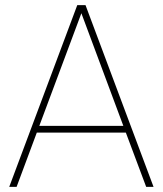

<svg xmlns="http://www.w3.org/2000/svg" viewBox="-20 -731 637 751"><path d="M472.2 -212.4H124L44.9 0H16.1L282.2 -710.9H314.5L580.6 0H551.8ZM133.8 -238.8H462.4L298.3 -679.2Z"/></svg>

Font: Roboto Thin
Style: Regular
Weight: 250
Designer: Google
Version: Version 2.134; 2016